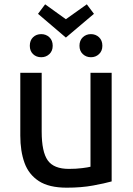

<svg xmlns="http://www.w3.org/2000/svg" viewBox="-20 -858 617 889"><path d="M289 11Q207 11 160 -19.5Q113 -50 93.5 -104Q74 -158 74 -230V-521H173V-249Q173 -155 201 -115.5Q229 -76 299 -76Q332 -76 360 -79.5Q388 -83 399 -86V-521H497V-18Q465 -9 411 1Q357 11 289 11ZM285 -684 156 -794 189 -838 285 -769 382 -838 415 -794ZM171 -593Q148 -593 133 -607.5Q118 -622 118 -646Q118 -671 133 -685.5Q148 -700 171 -700Q193 -700 208.5 -685.5Q224 -671 224 -646Q224 -622 208.5 -607.5Q193 -593 171 -593ZM401 -593Q379 -593 363.5 -607.5Q348 -622 348 -646Q348 -671 363.5 -685.5Q379 -700 401 -700Q423 -700 438.5 -685.5Q454 -671 454 -646Q454 -622 438.5 -607.5Q423 -593 401 -593Z"/></svg>

Font: Ubuntu Sans Medium
Style: Regular
Weight: 500
Designer: Dalton Maag Ltd
Foundry: Dalton Maag Ltd
Version: Version 1.006; ttfautohint (v1.8.4.7-5d5b)